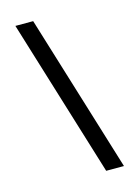

<svg xmlns="http://www.w3.org/2000/svg" viewBox="-111 -763 614 846"><g transform="rotate(-15 196.0 -340.0)"><path d="M126 -700.2 347.2 20H266.1L44.9 -700.2Z"/></g></svg>

Font: D-DIN-PRO Medium
Style: Regular
Weight: 500
Designer: datto
Foundry: CyberFei
Version: Version 1.000;hotconv 1.0.109;makeotfexe 2.5.65596